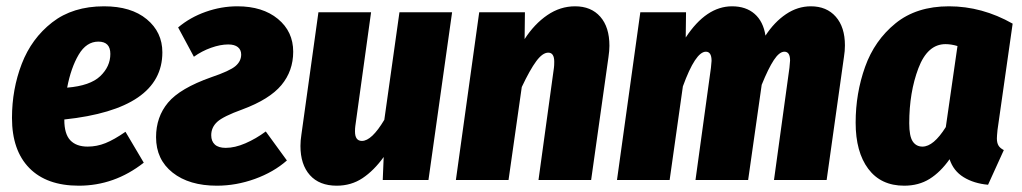

<svg xmlns="http://www.w3.org/2000/svg" viewBox="-20 -571 3241 609"><path d="M495 -405Q495 -225 184 -192V-191Q184 -146 203 -126Q222 -106 258 -106Q287 -106 314.5 -117Q342 -128 378 -153L436 -55Q343 18 230 18Q128 18 73 -38Q18 -94 18 -197Q18 -288 49 -368.5Q80 -449 145.5 -500Q211 -551 310 -551Q396 -551 445.5 -510Q495 -469 495 -405ZM330 -400Q330 -439 292 -439Q254 -439 229.5 -397.5Q205 -356 193 -293Q266 -299 298 -329.5Q330 -360 330 -400Z M910 -407Q910 -346 872.5 -301Q835 -256 749 -224Q688 -202 669 -184.5Q650 -167 650 -142Q650 -123 661.5 -112.5Q673 -102 696 -102Q725 -102 758.5 -116.5Q792 -131 823 -154L890 -62Q848 -25 788.5 -3.5Q729 18 668 18Q580 18 527.5 -23.5Q475 -65 475 -136Q475 -200 513 -245.5Q551 -291 650 -326Q709 -346 727 -361.5Q745 -377 745 -398Q745 -413 734.5 -421.5Q724 -430 704 -430Q679 -430 649.5 -419.5Q620 -409 595 -391L545 -484Q583 -516 632.5 -533.5Q682 -551 733 -551Q813 -551 861.5 -511Q910 -471 910 -407Z M933 -108Q933 -125 936 -144L990 -532H1157L1107 -171Q1106 -164 1106 -154Q1106 -124 1128 -124Q1159 -124 1199 -191L1247 -532H1414L1339 0H1194L1197 -73Q1166 -30 1130 -6Q1094 18 1048 18Q993 18 963 -15.5Q933 -49 933 -108Z M1913 -426Q1913 -410 1910 -390L1855 0H1688L1737 -356Q1738 -363 1738 -375Q1738 -404 1719 -404Q1701 -404 1681 -377Q1661 -350 1635 -295L1593 0H1426L1500 -532H1645L1644 -447Q1675 -495 1716 -523Q1757 -551 1804 -551Q1855 -551 1884 -518Q1913 -485 1913 -426Z M2660 -427Q2660 -409 2657 -391L2602 0H2435L2484 -356Q2486 -374 2486 -379Q2486 -407 2468 -407Q2452 -407 2434.5 -380.5Q2417 -354 2396 -302L2353 0H2186L2235 -356Q2237 -374 2237 -378Q2237 -407 2219 -407Q2186 -407 2146 -297L2104 0H1937L2011 -532H2156L2155 -452Q2220 -551 2302 -551Q2346 -551 2373.5 -527Q2401 -503 2408 -458Q2436 -501 2473 -526Q2510 -551 2552 -551Q2602 -551 2631 -518Q2660 -485 2660 -427Z M3192 -496 3144 -159Q3142 -139 3142 -132Q3142 -118 3147 -109.5Q3152 -101 3164 -95L3114 15Q3069 11 3036.5 -9Q3004 -29 2992 -66Q2963 -25 2928.5 -3.5Q2894 18 2848 18Q2774 18 2734 -35.5Q2694 -89 2694 -182Q2694 -275 2724 -359Q2754 -443 2820.5 -497Q2887 -551 2990 -551Q3095 -551 3192 -496ZM2864 -180Q2864 -139 2875 -122.5Q2886 -106 2906 -106Q2941 -106 2980 -168L3017 -425Q2997 -431 2979 -431Q2922 -431 2893 -354.5Q2864 -278 2864 -180Z"/></svg>

Font: Fira Sans Condensed ExtraBold
Style: Italic
Weight: 800
Width: 3
Italic angle: -8°
Designer: bBox Type GmbH & Carrois Corporate GbR & Edenspiekermann AG
Foundry: bBox Type GmbH & Carrois Corporate GbR & Edenspiekermann AG
Version: Version 4.301